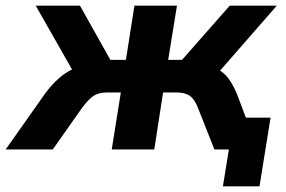

<svg xmlns="http://www.w3.org/2000/svg" viewBox="-72 -527 1010 677"><path d="M-52 0 87 -197Q133 -259 182 -282L54 -507H210L317 -316H372L402 -507H552L521 -316H570L738 -507H904L704 -278Q723 -266 737 -245.5Q751 -225 763 -197L795 -112H882L843 130H714L735 0H684L625 -149Q613 -179 596 -190Q579 -201 550 -201H503L472 0H322L354 -201H307Q277 -201 259.5 -190Q242 -179 219 -149L114 0Z"/></svg>

Font: Winston
Style: Bold Italic
Weight: 700
Italic angle: -9°
Designer: Original fonts by Vernon Adams / Changes by Cristiano Sobral
Foundry: Original fonts by Vernon Adams / Changes by Cristiano Sobral
Version: Version 2.503;July 17, 2020;FontCreator 13.0.0.2655 64-bit